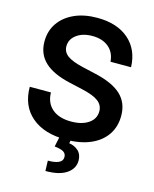

<svg xmlns="http://www.w3.org/2000/svg" viewBox="-138 -830 919 1146"><g transform="rotate(15 321.5 -257.5)"><path d="M325.2 11.7Q189 11.7 112.1 -54.2Q35.2 -120.1 35.2 -237.3H166Q167 -172.9 209.2 -136.7Q251.5 -100.6 326.2 -100.6Q393.1 -100.6 433.6 -128.4Q474.1 -156.2 474.1 -202.6Q474.1 -240.7 443.1 -264.4Q412.1 -288.1 340.3 -304.2L262.2 -321.8Q153.3 -346.2 101.6 -395.3Q49.8 -444.3 49.8 -521.5Q49.8 -586.9 83.5 -635.7Q117.2 -684.6 177.7 -711.9Q238.3 -739.3 319.3 -739.3Q441.9 -739.3 513.7 -677Q585.4 -614.7 588.9 -506.3H461.9Q458 -562.5 419.7 -594.7Q381.3 -627 318.8 -627Q259.3 -627 221.4 -599.1Q183.6 -571.3 183.6 -527.8Q183.6 -492.2 213.9 -470Q244.1 -447.8 314.5 -431.6L387.2 -415Q501 -390.1 554.2 -340.8Q607.4 -291.5 607.4 -210.9Q607.4 -142.6 573 -92.5Q538.6 -42.5 475.3 -15.4Q412.1 11.7 325.2 11.7ZM286.1 -2.9H356L350.1 27.3Q383.8 32.2 407 53.2Q430.2 74.2 430.7 112.8Q430.7 163.6 385 194.1Q339.4 224.6 255.4 224.1L253.4 160.6Q294.9 161.1 319.1 150.4Q343.3 139.6 343.8 116.2Q344.2 93.8 326.7 83Q309.1 72.3 271 68.4Z"/></g></svg>

Font: Inter Display Semi Bold
Style: Regular
Weight: 600
Designer: Rasmus Andersson
Foundry: rsms
Version: Version 4.000;git-37864ae